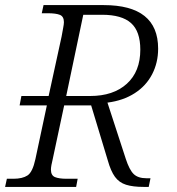

<svg xmlns="http://www.w3.org/2000/svg" viewBox="-42 -734 696 754"><path d="M-22 0 -15 -32H11Q46 -32 66 -45Q86 -58 97 -109L142 -320H35L42 -357H149L200 -591Q203 -609 206 -624Q209 -639 209 -647Q209 -669 193.5 -675.5Q178 -682 145 -682H122L129 -714H365Q579 -714 579 -543Q579 -488 555.5 -442.5Q532 -397 487 -368Q442 -339 380 -331L452 -110Q466 -67 483 -50.5Q500 -34 533 -34H549L542 0H522Q480 0 453 -8.5Q426 -17 409.5 -39.5Q393 -62 381 -105L316 -320H210L165 -109Q162 -97 160 -86Q158 -75 158 -68Q158 -45 174 -38.5Q190 -32 219 -32H263L257 0ZM312 -357Q403 -357 456 -405Q509 -453 509 -539Q509 -611 472.5 -643.5Q436 -676 359 -676H285L218 -357Z"/></svg>

Font: Noto Serif Light
Style: Italic
Weight: 300
Italic angle: -12°
Designer: Monotype Design Team
Foundry: Monotype Imaging Inc.
Version: Version 2.013